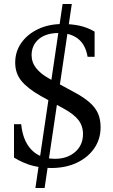

<svg xmlns="http://www.w3.org/2000/svg" viewBox="-20 -830 565 960"><path d="M157 110 293 -810H339L203 110ZM237 10Q190 10 145 -1Q100 -12 50 -42V-209H86Q94 -126 137.5 -81Q181 -36 256 -36Q316 -36 355.5 -70Q395 -104 395 -160Q395 -200 372 -230Q349 -260 295 -289L184 -350Q119 -387 87.5 -425Q56 -463 56 -517Q56 -572 86.5 -615.5Q117 -659 170.5 -684.5Q224 -710 294 -710Q336 -710 375.5 -702Q415 -694 453 -672V-546H418Q408 -606 371 -635.5Q334 -665 274 -665Q210 -665 174 -634.5Q138 -604 138 -554Q138 -518 161 -489Q184 -460 226 -437L342 -374Q394 -347 425 -320.5Q456 -294 469.5 -264Q483 -234 483 -194Q483 -134 451 -88Q419 -42 363.5 -16Q308 10 237 10Z"/></svg>

Font: Hedvig Letters Serif 18pt
Style: Regular
Weight: 400
Designer: Alexander Örn & Tor Weibull
Foundry: Kanon Foundry
Version: Version 1.000